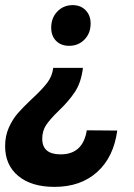

<svg xmlns="http://www.w3.org/2000/svg" viewBox="-44 -566 525 750"><path d="M156 -458Q156 -496 180 -521Q204 -546 240 -546Q271 -546 290.5 -526Q310 -506 310 -474Q310 -436 286 -411.5Q262 -387 226 -387Q194 -387 175 -406.5Q156 -426 156 -458ZM169 164Q79 164 27.5 121.5Q-24 79 -24 5Q-24 -35 -9.5 -67.5Q5 -100 25.5 -123.5Q46 -147 80 -179Q120 -216 140 -242Q160 -268 164 -301H280Q273 -244 249 -207.5Q225 -171 185 -133Q152 -101 136.5 -78Q121 -55 121 -24Q121 37 193 37Q280 37 295 -57L414 -56Q400 48 335.5 106Q271 164 169 164Z"/></svg>

Font: Gontserrat SemiBold
Style: Italic
Weight: 600
Italic angle: -11.3°
Designer: Julieta Ulanovsky
Foundry: Julieta Ulanovsky
Version: Version 6.001